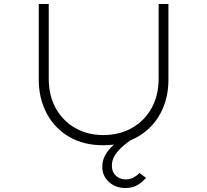

<svg xmlns="http://www.w3.org/2000/svg" viewBox="-20 -720 1036 961"><path d="M607 221Q558 221 525 190.5Q492 160 492 115Q492 83 506.5 57Q521 31 546 7.5Q571 -16 604.5 -38.5Q638 -61 678 -84L700 -60Q665 -40 636 -20Q607 0 585.5 20.5Q564 41 552 62.5Q540 84 540 110Q540 141 560 159.5Q580 178 609 178Q631 178 648.5 168.5Q666 159 678 146L711 170Q690 194 666 207.5Q642 221 607 221ZM496 7Q399 7 326.5 -35Q254 -77 214 -152Q174 -227 174 -322V-700H224V-326Q224 -242 259 -178.5Q294 -115 356 -79.5Q418 -44 496 -44Q578 -44 640.5 -79.5Q703 -115 738.5 -178.5Q774 -242 774 -326V-700H823V-321Q823 -226 782.5 -151.5Q742 -77 668.5 -35Q595 7 496 7Z"/></svg>

Font: Lexend Tera ExtraLight
Style: Regular
Weight: 250
Designer: Bonnie Shaver-Troup, Thomas Jockin
Foundry: Lexend
Version: Version 1.007